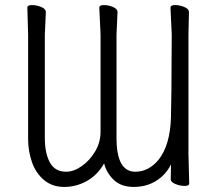

<svg xmlns="http://www.w3.org/2000/svg" viewBox="-20 -727 856 758"><path d="M161 -679 157 -591V-182Q157 -122 177 -85.5Q197 -49 241 -49Q271 -49 302.5 -71Q334 -93 355.5 -129Q377 -165 377 -207V-591L372 -697Q372 -707 390 -707Q408 -707 426 -699.5Q444 -692 444 -679L440 -591V-182Q440 -49 514 -49Q566 -49 605 -95Q652 -153 655 -265Q657 -319 658 -591L653 -697Q653 -707 671 -707Q689 -707 707.5 -699.5Q726 -692 726 -679L724 -591V-119L727 -3Q727 7 709 7Q691 7 672.5 -0.5Q654 -8 654 -19.5Q654 -31 654.5 -44.5Q655 -58 655 -78Q635 -37 596.5 -13Q558 11 508 11Q458 11 429 -17Q400 -45 391 -82Q365 -36 323 -12.5Q281 11 233.5 11Q186 11 153.5 -16.5Q121 -44 106 -87.5Q91 -131 91 -178V-591L88 -697Q88 -707 106 -707Q124 -707 142.5 -699.5Q161 -692 161 -679Z"/></svg>

Font: LXGW Bright GB
Style: Regular
Weight: 400
Designer: Christian Thalmann (Catharsis Fonts)
Foundry: LXGW / Christian Thalmann (Catharsis Fonts) / Fontworks Inc.
Version: Version 5.510